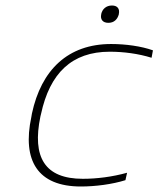

<svg xmlns="http://www.w3.org/2000/svg" viewBox="-20 -669 576 698"><path d="M96 -256 94 -244C60 -85 117 9 274 9C327 9 388 1 436 -14L442 -41C388 -26 332 -19 281 -19C143 -19 96 -97 127 -246L129 -254C161 -403 241 -481 379 -481C429 -481 483 -474 531 -459L536 -486C494 -501 437 -509 384 -509C227 -509 130 -415 96 -256ZM348 -617C344 -599 353 -586 374 -586C395 -586 407 -599 412 -617V-618C416 -637 407 -649 387 -649C366 -649 352 -636 348 -618Z"/></svg>

Font: LT Wave Text Thin Italic
Style: Regular
Weight: 100
Designer: Daniel Lyons
Version: Version 2.5 (Glyphs App)